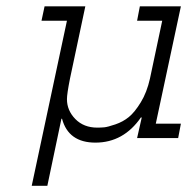

<svg xmlns="http://www.w3.org/2000/svg" viewBox="-20 -440 626 612"><path d="M122.1 -419.9H252L203.1 -189.5Q193.4 -140.6 193.4 -124Q193.4 -87.9 220.2 -60.5Q247.1 -33.2 290 -33.2Q301.8 -33.2 312.5 -34.2Q323.2 -35.2 347.7 -43.5Q372.1 -51.8 390.6 -66.9Q409.2 -82 428.7 -113.8Q448.2 -145.5 458 -189.5L497.1 -374H417L425.8 -419.9H556.6L476.6 -45.9H556.6L547.9 0H417L431.6 -64.5L429.7 -66.4Q374 14.6 284.2 14.6Q198.2 14.6 177.7 -61.5H175.8L130.9 152.3H81.1L193.4 -374H112.3Z"/></svg>

Font: Thabit-Oblique
Style: Oblique
Weight: 500
Designer: Regenerated by Nadim Shaikli
Foundry: MAK Alagha
Version: 0.01